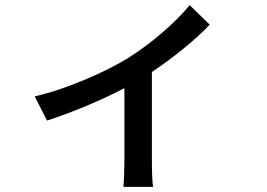

<svg xmlns="http://www.w3.org/2000/svg" viewBox="-20 -645 1040 747"><path d="M115 -270 163 -176C263 -208 378 -257 464 -302V-14C464 18 462 65 460 82H576C572 65 571 18 571 -14V-365C660 -424 746 -496 796 -549L718 -625C666 -561 570 -476 475 -417C394 -368 246 -300 115 -270Z"/></svg>

Font: Noto Sans CJK TC Medium
Style: Regular
Weight: 500
Designer: Ryoko NISHIZUKA 西塚涼子 (kana, bopomofo & ideographs); Paul D. Hunt (Latin, Greek & Cyrillic); Sandoll Communications 산돌커뮤니
Foundry: Adobe
Version: Version 2.004;hotconv 1.0.118;makeotfexe 2.5.65603